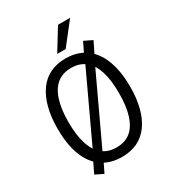

<svg xmlns="http://www.w3.org/2000/svg" viewBox="-226 -1049 1106 1221"><g transform="rotate(-30 327.5 -438.5)"><path d="M328 9Q264 9 214.5 -14.5Q165 -38 130.5 -84Q96 -130 78.5 -197.5Q61 -265 61 -352Q61 -438 79 -505.5Q97 -573 131 -620Q165 -667 214.5 -690.5Q264 -714 328 -714Q392 -714 441.5 -690Q491 -666 525 -620.5Q559 -575 577 -507.5Q595 -440 595 -353Q595 -266 577 -198.5Q559 -131 525 -84.5Q491 -38 441.5 -14.5Q392 9 328 9ZM328 -61Q390 -61 430.5 -93.5Q471 -126 492 -191Q513 -256 513 -353Q513 -451 492 -515.5Q471 -580 430 -612Q389 -644 328 -644Q267 -644 226 -612Q185 -580 163.5 -515Q142 -450 142 -352Q142 -256 163.5 -190.5Q185 -125 226 -93Q267 -61 328 -61ZM176 46 117 17 164 -80 186 -120 424 -629 437 -664 481 -755 541 -726 494 -630 473 -589 234 -79 220 -44ZM297 -765 394 -923H483L359 -765Z"/></g></svg>

Font: Nunito Sans 10pt Condensed
Style: Regular
Weight: 400
Width: 3
Designer: Vernon Adams
Foundry: Vernon Adams
Version: Version 3.101;gftools[0.9.27]